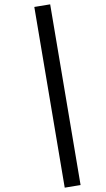

<svg xmlns="http://www.w3.org/2000/svg" viewBox="-20 -793 490 884"><path d="M278 71 138 -761 211 -773 351 59Z"/></svg>

Font: ABeeZee
Style: Italic
Weight: 400
Italic angle: -10°
Designer: Anja Meiners
Foundry: Anja Meiners
Version: Version 1.003; ttfautohint (v1.8.3)